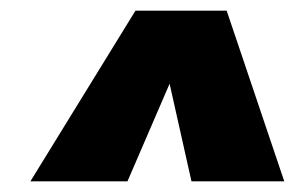

<svg xmlns="http://www.w3.org/2000/svg" viewBox="-20 -867 553 360"><path d="M405 -847 513 -527H339L298 -710L219 -527H37L234 -847Z"/></svg>

Font: Fira Sans Extra Condensed Black
Style: Italic
Weight: 900
Width: 3
Italic angle: -8°
Designer: Carrois Corporate & Edenspiekermann AG
Foundry: Carrois Corporate GbR & Edenspiekermann AG
Version: Version 4.203